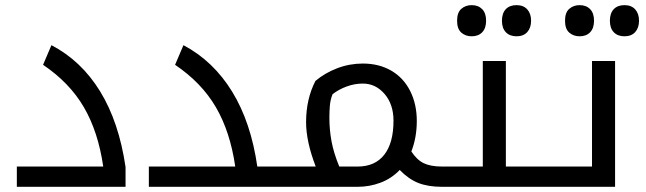

<svg xmlns="http://www.w3.org/2000/svg" viewBox="-20 -720 2489 740"><path d="M44.9 -78.1H377.9Q358.4 -212.4 303.2 -306.9Q248 -401.4 146 -470.2L178.2 -545.9Q293.5 -485.8 366 -367.7Q438.5 -249.5 463.9 -76.2V0H44.9Z M553.7 -78.1H886.7Q867.2 -212.4 812 -306.9Q756.8 -401.4 654.8 -470.2L687 -545.9Q802.2 -484.9 874.8 -366.7Q947.3 -248.5 971.7 -78.1H1083Q1087.9 -78.1 1087.9 -74.2V-4.9Q1087.9 0 1083 0H553.7Z M1072.8 0Q1067.9 0 1067.9 -4.9V-74.2Q1067.9 -78.1 1072.8 -78.1H1196.8Q1159.7 -174.8 1159.7 -249Q1159.7 -338.4 1195.8 -408.2Q1232.4 -439 1279.8 -457Q1327.1 -475.1 1378.4 -475.1Q1440.9 -475.1 1488.3 -447.5Q1535.6 -419.9 1561 -369.1Q1586.4 -318.4 1586.4 -253.9Q1586.4 -189.9 1565.4 -136.2Q1586.9 -103.5 1613.5 -90.8Q1640.1 -78.1 1683.6 -78.1H1688.5Q1693.8 -78.1 1693.8 -74.2V-4.9Q1693.8 0 1688.5 0H1683.6Q1630.4 0 1592.8 -14.6Q1555.2 -29.3 1520.5 -64.9Q1488.8 -31.7 1446.5 -15.9Q1404.3 0 1358.4 0ZM1249.5 -266.1Q1249.5 -219.7 1257.8 -175Q1266.1 -130.4 1287.6 -78.1H1358.4Q1425.3 -78.1 1460.9 -123.5Q1496.6 -168.9 1496.6 -254.9Q1496.6 -317.9 1462.2 -357.9Q1427.7 -397.9 1378.4 -397.9Q1346.7 -397.9 1316.2 -386.7Q1285.6 -375.5 1261.7 -356.9Q1253.4 -335.9 1251.5 -314.2Q1249.5 -292.5 1249.5 -266.1Z M1678.7 0Q1673.8 0 1673.8 -4.9V-74.2Q1673.8 -78.1 1678.7 -78.1H1840.8V-484.9H1929.7V-78.1H2079.6Q2084.5 -78.1 2084.5 -74.2V-4.9Q2084.5 0 2079.6 0ZM1797.9 -580.1Q1774.4 -580.1 1758.1 -594.2Q1741.7 -608.4 1741.7 -640.1Q1741.7 -671.9 1758.1 -686Q1774.4 -700.2 1797.9 -700.2Q1823.2 -700.2 1838.4 -684.8Q1853.5 -669.4 1853.5 -640.1Q1853.5 -611.3 1838.6 -595.7Q1823.7 -580.1 1797.9 -580.1ZM1970.7 -580.1Q1944.8 -580.1 1929.7 -595.7Q1914.6 -611.3 1914.6 -640.1Q1914.6 -668.9 1929.4 -684.6Q1944.3 -700.2 1970.7 -700.2Q1997.6 -700.2 2012.2 -683.8Q2026.9 -667.5 2026.9 -640.1Q2026.9 -612.8 2012.2 -596.4Q1997.6 -580.1 1970.7 -580.1Z M2069.8 0Q2064.9 0 2064.9 -4.9V-74.2Q2064.9 -78.1 2069.8 -78.1H2261.7V-484.9H2350.6V0ZM2213.9 -580.1Q2190.4 -580.1 2174.1 -594.2Q2157.7 -608.4 2157.7 -640.1Q2157.7 -671.9 2174.1 -686Q2190.4 -700.2 2213.9 -700.2Q2239.3 -700.2 2254.4 -684.8Q2269.5 -669.4 2269.5 -640.1Q2269.5 -611.3 2254.6 -595.7Q2239.7 -580.1 2213.9 -580.1ZM2386.7 -580.1Q2360.8 -580.1 2345.7 -595.7Q2330.6 -611.3 2330.6 -640.1Q2330.6 -668.9 2345.5 -684.6Q2360.4 -700.2 2386.7 -700.2Q2413.6 -700.2 2428.2 -683.8Q2442.9 -667.5 2442.9 -640.1Q2442.9 -612.8 2428.2 -596.4Q2413.6 -580.1 2386.7 -580.1Z"/></svg>

Font: Noto Sans Kufi Arabic
Style: Regular
Weight: 400
Designer: Monotype Design team
Foundry: Monotype Imaging Inc.
Version: Version 1.02